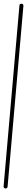

<svg xmlns="http://www.w3.org/2000/svg" viewBox="-72 -1181 169 1201"><g transform="rotate(5 12.5 -580.0)"><path d="M0 -13H25V-1148H0ZM13 -25Q9 -25 6 -23.5Q3 -22 1.5 -19Q0 -16 0 -13Q0 -9 1.5 -6Q3 -3 6 -1.5Q9 0 13 0Q16 0 19 -1.5Q22 -3 23.5 -6Q25 -9 25 -13Q25 -16 23.5 -19Q22 -22 19 -23.5Q16 -25 13 -25ZM13 -1160Q9 -1160 6 -1158.5Q3 -1157 1.5 -1154Q0 -1151 0 -1148Q0 -1144 1.5 -1141Q3 -1138 6 -1136.5Q9 -1135 13 -1135Q16 -1135 19 -1136.5Q22 -1138 23.5 -1141Q25 -1144 25 -1148Q25 -1151 23.5 -1154Q22 -1157 19 -1158.5Q16 -1160 13 -1160Z"/></g></svg>

Font: Wavefont Thin
Style: Regular
Weight: 100
Monospace: yes
Version: Version 3.005;gftools[0.9.33]